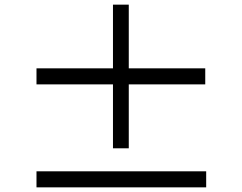

<svg xmlns="http://www.w3.org/2000/svg" viewBox="-20 -824 1040 826"><path d="M863 -461H534V-186H466V-461H137V-530H466V-804H534V-530H863ZM867 -87V-18H137V-87Z"/></svg>

Font: Source Han Sans K Regular
Style: Regular
Weight: 400
Designer: Ryoko NISHIZUKA  (kana & ideographs); Paul D. Hunt (Latin, Greek & Cyrillic); Wenlong ZHANG  (bopomofo); Sandoll Communi
Foundry: Adobe Systems Incorporated
Version: Version 1.00 July 18, 2014, initial release